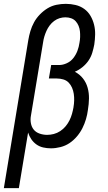

<svg xmlns="http://www.w3.org/2000/svg" viewBox="-43 -763 563 998"><path d="M-23 215 104 -554Q108 -578 115 -601.5Q122 -625 134 -647Q146 -669 164.5 -688Q183 -707 204.5 -720Q226 -733 250.5 -738Q275 -743 299 -743Q325 -743 350 -737Q375 -731 395 -716.5Q415 -702 427.5 -680.5Q440 -659 446 -634.5Q452 -610 451.5 -584Q451 -558 447 -531Q443 -510 436.5 -488.5Q430 -467 417 -448Q404 -429 385.5 -414Q367 -399 346 -390Q371 -377 388 -355.5Q405 -334 412.5 -307Q420 -280 419.5 -251Q419 -222 414 -192Q411 -168 404 -144Q397 -120 385.5 -97Q374 -74 356.5 -53.5Q339 -33 318 -19Q297 -5 271.5 1.5Q246 8 222 8Q201 8 181.5 3.5Q162 -1 146.5 -12Q131 -23 120 -39Q109 -55 103 -74L55 215ZM202 -62Q219 -62 236.5 -66.5Q254 -71 270 -81.5Q286 -92 298 -106.5Q310 -121 318 -137Q326 -153 331 -170.5Q336 -188 339 -205V-206Q342 -223 342.5 -240.5Q343 -258 340.5 -275Q338 -292 331.5 -307Q325 -322 314 -333.5Q303 -345 286.5 -350Q270 -355 252 -355H211L223 -425H264Q284 -425 304.5 -434.5Q325 -444 338.5 -461.5Q352 -479 359.5 -499Q367 -519 370 -540Q373 -555 373.5 -570.5Q374 -586 372.5 -600.5Q371 -615 365.5 -628.5Q360 -642 350.5 -652.5Q341 -663 327 -668Q313 -673 297 -673Q282 -673 267 -668.5Q252 -664 238.5 -654Q225 -644 215 -630.5Q205 -617 198.5 -602.5Q192 -588 187.5 -573Q183 -558 181 -543L118 -163Q114 -143 117.5 -123Q121 -103 132.5 -89Q144 -75 163 -68.5Q182 -62 202 -62Z"/></svg>

Font: Iosevka Curly Slab
Style: Italic
Weight: 400
Italic angle: -9°
Monospace: yes
Designer: Belleve Invis
Foundry: Belleve Invis
Version: Version 22.1.2; ttfautohint (v1.8.4)